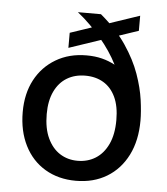

<svg xmlns="http://www.w3.org/2000/svg" viewBox="-52 -755 707 813"><g transform="rotate(5 301.5 -348.0)"><path d="M300 12Q226 12 169.5 -21.5Q113 -55 82 -116.5Q51 -178 51 -259Q51 -337 82 -395.5Q113 -454 169.5 -487.5Q226 -521 300 -521Q336 -521 365.5 -513.5Q395 -506 421 -492Q407 -520 388.5 -547.5Q370 -575 348 -601Q326 -627 301 -652Q276 -677 247 -700H345Q414 -642 455 -581Q496 -520 516.5 -462Q537 -404 544 -353.5Q551 -303 551 -266Q551 -181 519.5 -118.5Q488 -56 431.5 -22Q375 12 300 12ZM300 -73Q343 -73 376.5 -94Q410 -115 429.5 -156.5Q449 -198 449 -259Q449 -318 430.5 -357Q412 -396 379 -415.5Q346 -435 302 -435Q258 -435 224.5 -415Q191 -395 172 -355.5Q153 -316 153 -259Q153 -198 172.5 -156.5Q192 -115 225 -94Q258 -73 300 -73ZM220 -546V-610L511 -708V-644Z"/></g></svg>

Font: DM Sans 9pt Medium
Style: Regular
Weight: 500
Version: Version 4.004;gftools[0.9.30]